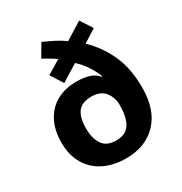

<svg xmlns="http://www.w3.org/2000/svg" viewBox="-180 -899 986 1041"><g transform="rotate(-30 313.5 -378.5)"><path d="M227 -767Q263 -751 295.5 -734.5Q328 -718 355 -698L462 -765L511 -690L430 -639Q499 -572 538 -485.5Q577 -399 577 -280Q577 -141 505 -65.5Q433 10 311 10Q234 10 174.5 -19Q115 -48 81.5 -104Q48 -160 48 -239Q48 -318 78 -373.5Q108 -429 160.5 -457.5Q213 -486 282 -486Q382 -486 416 -439L420 -441Q390 -519 328 -577L223 -512L174 -589L260 -641Q243 -653 222 -665.5Q201 -678 181 -689ZM313 -375Q253 -375 227.5 -341Q202 -307 202 -239Q202 -177 227.5 -139Q253 -101 313 -101Q372 -101 398 -141Q424 -181 424 -260Q424 -305 397 -340Q370 -375 313 -375Z"/></g></svg>

Font: Noto Sans Cherokee
Style: Bold
Weight: 700
Designer: Monotype Design Team
Foundry: Monotype Imaging Inc.
Version: Version 2.001; ttfautohint (v1.8.4.7-5d5b)